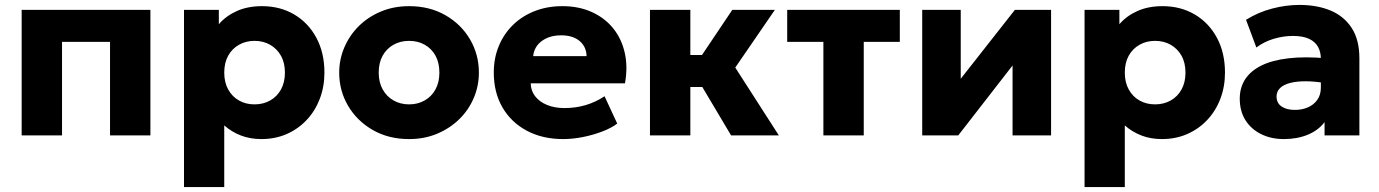

<svg xmlns="http://www.w3.org/2000/svg" viewBox="-20 -550 5604 780"><path d="M68 0V-510H591V0H427V-380H232V0Z M727.5 210V-510H869V-451.5Q897.5 -485 941.8 -505Q986 -525 1044.5 -525Q1117.5 -525 1174.8 -491.5Q1232 -458 1265 -397Q1298 -336 1298 -255Q1298 -198 1279.2 -148.8Q1260.5 -99.5 1226 -62.8Q1191.5 -26 1144.8 -5.5Q1098 15 1041.5 15Q996.5 15 958.8 0.5Q921 -14 891 -40.5V210ZM1014 -126Q1049.5 -126 1077.5 -141.8Q1105.5 -157.5 1121.5 -186.5Q1137.5 -215.5 1137.5 -255Q1137.5 -295 1121.2 -323.8Q1105 -352.5 1077.2 -368.2Q1049.5 -384 1014 -384Q979 -384 951 -368.2Q923 -352.5 907 -323.8Q891 -295 891 -255Q891 -215.5 907 -186.5Q923 -157.5 950.8 -141.8Q978.5 -126 1014 -126Z M1642 15Q1558.5 15 1494.5 -21.8Q1430.5 -58.5 1394.2 -120Q1358 -181.5 1358 -255Q1358 -308.5 1378.8 -357.2Q1399.5 -406 1437.5 -443.8Q1475.5 -481.5 1527.5 -503.2Q1579.5 -525 1642 -525Q1725.5 -525 1789.5 -488.2Q1853.5 -451.5 1889.5 -390Q1925.5 -328.5 1925.5 -255Q1925.5 -201.5 1905 -152.8Q1884.5 -104 1846.5 -66.5Q1808.5 -29 1756.5 -7Q1704.5 15 1642 15ZM1642 -126Q1677 -126 1705 -141.8Q1733 -157.5 1749 -186.5Q1765 -215.5 1765 -255Q1765 -295 1749.2 -323.8Q1733.5 -352.5 1705.5 -368.2Q1677.5 -384 1642 -384Q1606.5 -384 1578.5 -368.2Q1550.5 -352.5 1534.5 -323.8Q1518.5 -295 1518.5 -255Q1518.5 -215.5 1534.8 -186.5Q1551 -157.5 1579 -141.8Q1607 -126 1642 -126Z M2268 15Q2184 15 2120.5 -18.8Q2057 -52.5 2021.5 -113.2Q1986 -174 1986 -255.5Q1986 -314.5 2006.8 -364Q2027.5 -413.5 2064.8 -449.5Q2102 -485.5 2152.8 -505.2Q2203.5 -525 2264.5 -525Q2331.5 -525 2384 -501.2Q2436.5 -477.5 2470.8 -435.2Q2505 -393 2518 -335.8Q2531 -278.5 2519 -211.5H2136Q2136.5 -181.5 2154 -159Q2171.5 -136.5 2202 -123.8Q2232.5 -111 2273 -111Q2318 -111 2358.5 -122.8Q2399 -134.5 2436 -159L2487.5 -48Q2464 -30 2426.8 -15.8Q2389.5 -1.5 2347.8 6.8Q2306 15 2268 15ZM2146 -322H2363Q2362 -360.5 2334.5 -383.5Q2307 -406.5 2260 -406.5Q2212.5 -406.5 2181.2 -383.5Q2150 -360.5 2146 -322Z M2950 0 2791.5 -266.5 2955 -510H3128L2967 -275.5L3144 0ZM2620.5 0V-510H2784.5V-326.5H2940V-196.5H2784.5V0Z M3325 0V-380H3178V-510H3635.5V-380H3489V0Z M3726.5 0V-510H3883V-230L4103 -510H4250V0H4093.5V-284L3873 0Z M4386 210V-510H4527.5V-451.5Q4556 -485 4600.2 -505Q4644.5 -525 4703 -525Q4776 -525 4833.2 -491.5Q4890.5 -458 4923.5 -397Q4956.5 -336 4956.5 -255Q4956.5 -198 4937.8 -148.8Q4919 -99.5 4884.5 -62.8Q4850 -26 4803.2 -5.5Q4756.5 15 4700 15Q4655 15 4617.2 0.5Q4579.5 -14 4549.5 -40.5V210ZM4672.5 -126Q4708 -126 4736 -141.8Q4764 -157.5 4780 -186.5Q4796 -215.5 4796 -255Q4796 -295 4779.8 -323.8Q4763.5 -352.5 4735.8 -368.2Q4708 -384 4672.5 -384Q4637.5 -384 4609.5 -368.2Q4581.5 -352.5 4565.5 -323.8Q4549.5 -295 4549.5 -255Q4549.5 -215.5 4565.5 -186.5Q4581.5 -157.5 4609.2 -141.8Q4637 -126 4672.5 -126Z M5195.5 15Q5144.5 15 5104 -4.8Q5063.5 -24.5 5040 -61.2Q5016.5 -98 5016.5 -149.5Q5016.5 -193.5 5038.2 -227.5Q5060 -261.5 5104 -283.5Q5148 -305.5 5214.8 -313.2Q5281.5 -321 5371 -313L5372.5 -211Q5325 -219.5 5286.8 -219.8Q5248.5 -220 5221.8 -213.2Q5195 -206.5 5180.5 -192.5Q5166 -178.5 5166 -158Q5166 -131.5 5186.2 -117.5Q5206.5 -103.5 5240.5 -103.5Q5270 -103.5 5293.8 -114Q5317.5 -124.5 5331.8 -144.8Q5346 -165 5346 -194.5V-311Q5346 -338.5 5334.5 -359.5Q5323 -380.5 5298.2 -392.2Q5273.5 -404 5232.5 -404Q5193 -404 5154 -392.2Q5115 -380.5 5084 -357L5042 -469.5Q5091.5 -500.5 5148 -515.2Q5204.5 -530 5259 -530Q5331 -530 5385.8 -507Q5440.5 -484 5471.5 -436Q5502.5 -388 5502.5 -313V0H5361V-54Q5336.5 -21 5293.5 -3Q5250.5 15 5195.5 15Z"/></svg>

Font: Geologica Roman
Style: Bold
Weight: 700
Designer: Sindre Bremnes, Frode Helland
Foundry: Monokrom Skriftforlag AS
Version: Version 1.010;gftools[0.9.28]